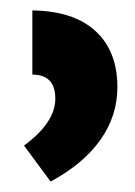

<svg xmlns="http://www.w3.org/2000/svg" viewBox="-20 -781 258 368"><path d="M205 -614Q205 -559 172.5 -513Q140 -467 77 -433L26 -502Q86 -546 86 -592Q86 -638 42 -638V-761Q121 -760 163 -721.5Q205 -683 205 -614Z"/></svg>

Font: Noto Sans Armenian SmBd Narrow
Style: Regular
Weight: 600
Width: 4
Designer: Monotype Design team
Foundry: Monotype Imaging Inc.
Version: Version 1.000